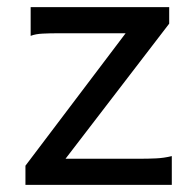

<svg xmlns="http://www.w3.org/2000/svg" viewBox="-20 -518 548 538"><path d="M454.1 -498V-451.7L163.6 -73.2H373.5Q395 -73.2 417.2 -74.2Q439.5 -75.2 461.4 -80.6V0H51.3V-53.7L332 -424.8H141.6Q119.6 -424.8 99.6 -423.8Q79.6 -422.9 65.9 -417.5V-498Z"/></svg>

Font: Andika DR AuSIL
Style: Regular
Weight: 400
Designer: Annie Olsen & Victor Gaultney
Foundry: SIL International
Version: Version 0.003